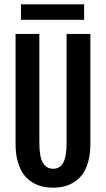

<svg xmlns="http://www.w3.org/2000/svg" viewBox="-20 -857 490 888"><path d="M77 -837H369V-765.5H77ZM52 -191V-700H162V-198.5Q162 -132 178.2 -104.2Q194.5 -76.5 225.5 -76.5Q256.5 -76.5 272.2 -104Q288 -131.5 288 -197.5V-700H398V-191Q398 -145.5 388.2 -110Q378.5 -74.5 362.2 -52Q346 -29.5 323.2 -15Q300.5 -0.5 276.5 5.2Q252.5 11 225.5 11Q198.5 11 174.5 5.2Q150.5 -0.5 127.5 -15Q104.5 -29.5 88.2 -52Q72 -74.5 62 -110Q52 -145.5 52 -191Z"/></svg>

Font: League Mono Condensed Medium
Style: Regular
Weight: 500
Width: 1
Designer: Tyler Finck
Foundry: The League of Moveable Type / Tyler Finck
Version: Version 2.210